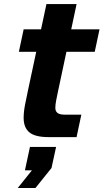

<svg xmlns="http://www.w3.org/2000/svg" viewBox="-20 -682 515 955"><path d="M221.8 0Q154.4 0 126 -23.8Q97.6 -47.6 97.6 -95.6Q97.6 -125.8 104.6 -161.3Q111.6 -196.8 119.6 -234.4L211 -661.8H361L268.8 -228.8Q263.6 -204.8 259.4 -182.8Q255.2 -160.8 255.2 -145.6Q255.2 -128.4 266.3 -120.1Q277.4 -111.8 300.2 -111.8H384.6L360.8 0ZM73.8 -424.2 97.6 -536H475L451.2 -424.2ZM68.2 253.2 138.8 165.2H104L129 48.8H259L236.2 153.6L156.2 253.2Z"/></svg>

Font: Geist
Style: Italic
Weight: 400
Italic angle: -12°
Designer: Basement.studio, Andrés Briganti, Mateo Zaragoza
Foundry: Basement.studio, Vercel, Andrés Briganti, Guido Ferreyra, Mateo Zaragoza
Version: Version 1.500